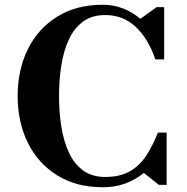

<svg xmlns="http://www.w3.org/2000/svg" viewBox="-20 -780 788 810"><path d="M683 -220.5V0H650.5L586.5 -50.5Q552.5 -22 509 -6Q465.5 10 414 10Q302.5 10 221.8 -40Q141 -90 97.8 -177Q54.5 -264 54.5 -375Q54.5 -486 97.8 -573Q141 -660 221.8 -710Q302.5 -760 414 -760Q459.5 -760 499.5 -744.2Q539.5 -728.5 572 -700.5L641 -750H672.5V-529.5H635.5Q604.5 -618.5 551.8 -667.5Q499 -716.5 424 -716.5Q368 -716.5 330.5 -689Q293 -661.5 270.8 -613.8Q248.5 -566 238.8 -504.5Q229 -443 229 -375Q229 -307 238.8 -245.5Q248.5 -184 270.8 -136.2Q293 -88.5 330.5 -61Q368 -33.5 424 -33.5Q487 -33.5 528.5 -57.8Q570 -82 597.5 -124.2Q625 -166.5 646 -220.5Z"/></svg>

Font: Bodoni* 06pt
Style: Bold
Weight: 700
Version: Version 2.3